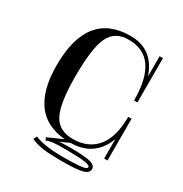

<svg xmlns="http://www.w3.org/2000/svg" viewBox="-206 -928 1181 1236"><g transform="rotate(30 385.0 -310.0)"><path d="M660 -421V-750H635V-421ZM680 -1V-311H655V-1ZM655 -311Q655 -160 592.5 -84.5Q530 -9 416 -9Q311 -9 270.5 -90Q230 -171 230 -367Q230 -575 269 -659Q308 -743 411 -743Q635 -743 635 -421H660Q660 -589 596 -679.5Q532 -770 410 -770Q90 -770 90 -368Q90 20 416 20Q542 20 611 -65.5Q680 -151 680 -311ZM333 58 426 16 418 -2 261 68 271 87 305 69ZM263 70 271 87Q279 84 287 81.5Q295 79 301.5 77.5Q308 76 319 75Q330 74 335 73.5Q340 73 355 72.5Q370 72 375 72Q380 72 399.5 72Q419 72 425 72Q595 72 595 97Q595 106 583.5 111Q572 116 533 119.5Q494 123 422 123Q279 123 210 92L197 118Q241 137 290.5 143.5Q340 150 423 150Q540 150 581 138Q622 126 622 97Q622 69 580.5 58Q539 47 425 47Q316 47 263 70Z"/></g></svg>

Font: Solide Mirage
Style: Etroit
Weight: 400
Designer: Jérémy Landes
Foundry: Velvetyne Type Foundry
Version: Version 1.1